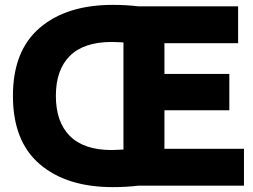

<svg xmlns="http://www.w3.org/2000/svg" viewBox="-20 -740 1035 787"><path d="M486 -127V-566Q484 -566 469 -567Q454 -568 438 -568Q324 -568 266.5 -511Q209 -454 209 -347Q209 -240 266.5 -182.5Q324 -125 438 -125Q446 -125 486 -127ZM980 21H547Q499 27 442 27Q253 27 143 -67Q33 -161 33 -347Q33 -532 143 -626Q253 -720 442 -720Q499 -720 547 -714H956V-563H654V-437H920V-288H654V-130H980Z"/></svg>

Font: Repo
Style: ExtraBold
Weight: 800
Designer: Stefan Peev
Foundry: Context Ltd
Version: Version 001.000